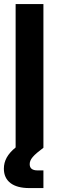

<svg xmlns="http://www.w3.org/2000/svg" viewBox="-22 -748 297 972"><path d="M197.8 -727.5H57.1V-1.5C16.6 31.7 -2.4 65.4 -2.4 106C-2.4 169.4 44.4 204.1 125.5 204.1H197.8V114.7H168.9C141.1 114.7 128.4 104 128.4 83C128.4 59.1 145.5 39.1 197.8 0Z"/></svg>

Font: Raveo Display Display SemiBold
Style: Regular
Weight: 600
Designer: Jakub Foglar, Rasmus Andersson (Inter)
Foundry: Jakubfoglar.com
Version: Version 1.100;Glyphs 3.2.3 (3260)